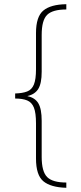

<svg xmlns="http://www.w3.org/2000/svg" viewBox="-20 -734 386 912"><path d="M295 158Q221 156 186 127Q151 98 151 19V-148Q151 -198 141 -223Q131 -248 109 -257Q87 -266 52 -266V-290Q87 -291 109 -299.5Q131 -308 141 -332.5Q151 -357 151 -405V-577Q151 -655 186 -684Q221 -713 295 -714V-689Q230 -689 204 -663.5Q178 -638 178 -568V-393Q178 -338 162 -312Q146 -286 111 -278V-277Q146 -270 162 -243.5Q178 -217 178 -160V11Q178 81 204 107Q230 133 295 133Z"/></svg>

Font: Noto Sans Gujarati ExtraCondensed Thin
Style: Regular
Weight: 100
Width: 2
Designer: Jelle Bosma - Monotype Design Team, Universal Thirst
Foundry: Monotype Imaging Inc.
Version: Version 2.106; ttfautohint (v1.8.4.7-5d5b)